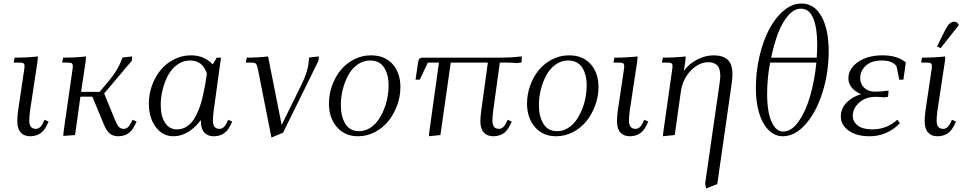

<svg xmlns="http://www.w3.org/2000/svg" viewBox="-20 -766 5461 1089"><path d="M58.1 -411.1 63 -439Q131.8 -439 194.8 -445.8L192.9 -418L150.9 -141.1Q146 -104.5 146 -82Q146 -35.2 183.1 -35.2Q207 -35.2 222.2 -64.9L232.9 -86.9L255.9 -76.2L245.1 -54.2Q227.1 -19 203.4 -6.1Q179.7 6.8 149.9 6.8Q117.2 6.8 97.7 -14.2Q78.1 -35.2 78.1 -78.1Q78.1 -107.9 83 -141.1L116.2 -363.8Q119.1 -380.9 119.1 -391.1Q119.1 -402.8 112.8 -407Q106.4 -411.1 88.9 -411.1Z M333 -411.1 337.9 -439Q404.8 -439 467.8 -445.8L465.8 -418L439.9 -245.1H544.9L596.7 -306.2Q650.9 -370.6 674.8 -439.9L730 -445.8L728 -421.9L570.8 -235.8L631.8 -86.9Q644 -57.6 654.1 -46.4Q664.1 -35.2 682.1 -35.2Q705.6 -35.2 720.7 -64.9L731.9 -86.9L754.9 -76.2L744.1 -54.2Q726.1 -19 702.4 -6.1Q678.7 6.8 648.9 6.8Q622.6 6.8 603.8 -7.8Q585 -22.5 570.8 -56.2L503.9 -217.8H436L405.8 0L338.9 4.9L340.8 -20L390.1 -363.8Q393.1 -380.9 393.1 -391.1Q393.1 -402.8 386.7 -407Q380.4 -411.1 362.8 -411.1Z M824.2 -178.2Q824.2 -231 842 -280.8Q859.9 -330.6 890.9 -368.4Q921.9 -406.2 966.8 -429.2Q1011.7 -452.1 1062.5 -452.1Q1138.7 -452.1 1186.5 -400.9L1209.5 -439H1233.4L1192.4 -141.1Q1187.5 -104.5 1187.5 -82Q1187.5 -35.2 1224.6 -35.2Q1248.5 -35.2 1263.7 -64.9L1274.4 -86.9L1297.4 -76.2L1286.6 -54.2Q1268.6 -19 1244.9 -6.1Q1221.2 6.8 1191.4 6.8Q1158.7 6.8 1139.2 -13.9Q1119.6 -34.7 1119.6 -76.2V-85Q1048.3 6.8 963.4 6.8Q901.9 6.8 863 -46.1Q824.2 -99.1 824.2 -178.2ZM891.6 -169.9Q891.6 -108.4 915.5 -70.3Q939.5 -32.2 984.4 -32.2Q1007.8 -32.2 1028.1 -42.2Q1048.3 -52.2 1063.5 -68.6Q1078.6 -85 1091.6 -110.1Q1104.5 -135.3 1113.5 -160.9Q1122.6 -186.5 1130.4 -220.7Q1138.2 -254.9 1143.3 -283.4Q1148.4 -312 1153.3 -348.1Q1130.4 -422.9 1057.6 -422.9Q1018.6 -422.9 986.1 -399.7Q953.6 -376.5 933.6 -339.4Q913.6 -302.2 902.6 -258.3Q891.6 -214.4 891.6 -169.9Z M1374.5 -411.1 1379.4 -439Q1440.4 -439 1500.5 -445.8L1577.6 -57.1L1692.4 -291Q1708.5 -323.2 1717.5 -353Q1726.6 -382.8 1729 -398.9Q1731.4 -415 1733.4 -439.9L1788.6 -445.8L1786.6 -421.9L1585.4 -13.2L1519.5 14.2L1443.4 -371.1Q1438.5 -396 1432.4 -403.6Q1426.3 -411.1 1405.3 -411.1Z M1845.7 -178.2Q1845.7 -231 1863.5 -280.8Q1881.3 -330.6 1912.4 -368.4Q1943.4 -406.2 1988.3 -429.2Q2033.2 -452.1 2084 -452.1Q2161.6 -452.1 2206.3 -402.8Q2251 -353.5 2251 -272Q2251 -219.2 2232.7 -168.9Q2214.4 -118.7 2183.1 -79.6Q2151.9 -40.5 2106.7 -16.8Q2061.5 6.8 2010.7 6.8Q1935.1 6.8 1890.4 -45.7Q1845.7 -98.1 1845.7 -178.2ZM1913.1 -169.9Q1913.1 -105.5 1938.7 -63.7Q1964.4 -22 2016.1 -22Q2047.9 -22 2075.7 -38.3Q2103.5 -54.7 2122.8 -81.3Q2142.1 -107.9 2156.2 -141.8Q2170.4 -175.8 2177.2 -211.2Q2184.1 -246.6 2184.1 -279.8Q2184.1 -344.7 2158 -383.8Q2131.8 -422.9 2079.1 -422.9Q2040 -422.9 2007.6 -399.7Q1975.1 -376.5 1955.1 -339.4Q1935.1 -302.2 1924.1 -258.3Q1913.1 -214.4 1913.1 -169.9Z M2336.9 -314 2351.1 -411.1Q2353.5 -427.2 2359.4 -433.1Q2365.2 -439 2381.8 -439H2818.8Q2875 -439 2939.9 -445.8L2939 -418L2937 -411.1L2911.6 -408.2Q2884.8 -411.1 2842.8 -411.1H2814.9L2777.8 -141.1Q2772.9 -104.5 2772.9 -82Q2772.9 -35.2 2810.1 -35.2Q2833.5 -35.2 2848.6 -64.9L2859.9 -86.9L2882.8 -76.2L2872.1 -54.2Q2854 -19 2830.3 -6.1Q2806.6 6.8 2776.9 6.8Q2744.1 6.8 2724.4 -14.2Q2704.6 -35.2 2704.6 -78.1Q2704.6 -104.5 2710 -141.1L2747.1 -411.1H2536.6L2478 0L2412.6 6.8L2415 -19L2469.7 -411.1H2406.7L2360.8 -314Z M2969.2 -178.2Q2969.2 -231 2987.1 -280.8Q3004.9 -330.6 3035.9 -368.4Q3066.9 -406.2 3111.8 -429.2Q3156.7 -452.1 3207.5 -452.1Q3285.2 -452.1 3329.8 -402.8Q3374.5 -353.5 3374.5 -272Q3374.5 -219.2 3356.2 -168.9Q3337.9 -118.7 3306.6 -79.6Q3275.4 -40.5 3230.2 -16.8Q3185.1 6.8 3134.3 6.8Q3058.6 6.8 3013.9 -45.7Q2969.2 -98.1 2969.2 -178.2ZM3036.6 -169.9Q3036.6 -105.5 3062.3 -63.7Q3087.9 -22 3139.6 -22Q3171.4 -22 3199.2 -38.3Q3227.1 -54.7 3246.3 -81.3Q3265.6 -107.9 3279.8 -141.8Q3293.9 -175.8 3300.8 -211.2Q3307.6 -246.6 3307.6 -279.8Q3307.6 -344.7 3281.5 -383.8Q3255.4 -422.9 3202.6 -422.9Q3163.6 -422.9 3131.1 -399.7Q3098.6 -376.5 3078.6 -339.4Q3058.6 -302.2 3047.6 -258.3Q3036.6 -214.4 3036.6 -169.9Z M3459.5 -411.1 3464.4 -439Q3533.2 -439 3596.2 -445.8L3594.2 -418L3552.2 -141.1Q3547.4 -104.5 3547.4 -82Q3547.4 -35.2 3584.5 -35.2Q3608.4 -35.2 3623.5 -64.9L3634.3 -86.9L3657.2 -76.2L3646.5 -54.2Q3628.4 -19 3604.7 -6.1Q3581.1 6.8 3551.3 6.8Q3518.6 6.8 3499 -14.2Q3479.5 -35.2 3479.5 -78.1Q3479.5 -107.9 3484.4 -141.1L3517.6 -363.8Q3520.5 -380.9 3520.5 -391.1Q3520.5 -402.8 3514.2 -407Q3507.8 -411.1 3490.2 -411.1Z M3734.4 -411.1 3739.3 -439Q3806.2 -439 3869.1 -445.8L3867.2 -418L3858.4 -363.8Q3888.7 -404.8 3934.8 -428.5Q3981 -452.1 4027.3 -452.1Q4080.1 -452.1 4107.2 -427.5Q4134.3 -402.8 4134.3 -345.2Q4134.3 -320.3 4130.4 -294.9L4048.3 277.8L3985.4 303.2L3979.5 274.9L4061 -290Q4065.4 -324.2 4065.4 -334Q4065.4 -358.9 4059.6 -375.5Q4053.7 -392.1 4042.7 -399.9Q4031.7 -407.7 4021 -410.4Q4010.3 -413.1 3996.1 -413.1Q3945.3 -413.1 3898.7 -366Q3852.1 -318.8 3841.3 -244.1L3807.1 0L3740.2 6.8L3742.2 -17.1L3791.5 -363.8Q3794.4 -380.9 3794.4 -391.1Q3794.4 -402.8 3788.1 -407Q3781.7 -411.1 3764.2 -411.1Z M4267.1 -265.1Q4267.1 -359.9 4288.1 -448.5Q4309.1 -537.1 4344 -602.3Q4378.9 -667.5 4426.5 -706.8Q4474.1 -746.1 4525.4 -746.1Q4598.6 -746.1 4639.4 -672.6Q4680.2 -599.1 4680.2 -476.1Q4680.2 -352.1 4644.5 -240.2Q4608.9 -128.4 4548.6 -60.8Q4488.3 6.8 4420.4 6.8Q4374 6.8 4338.9 -28.8Q4303.7 -64.5 4285.4 -125.7Q4267.1 -187 4267.1 -265.1ZM4331.1 -234.9Q4331.1 -173.8 4340.1 -127Q4349.1 -80.1 4370.4 -50Q4391.6 -20 4423.3 -20Q4469.2 -20 4509.5 -76.9Q4549.8 -133.8 4575.2 -221.7Q4600.6 -309.6 4610.4 -411.1H4348.1Q4331.1 -322.8 4331.1 -234.9ZM4354 -439H4612.3Q4615.2 -475.1 4615.2 -512.2Q4615.2 -608.4 4592.5 -662.6Q4569.8 -716.8 4522.5 -716.8Q4485.4 -716.8 4452.1 -679.9Q4418.9 -643.1 4394.8 -581.5Q4370.6 -520 4354 -439Z M4749 -105Q4749 -150.4 4781 -183.6Q4813 -216.8 4863.8 -231.9Q4829.6 -246.1 4810.8 -269.5Q4792 -293 4792 -321.8Q4792 -376 4846.2 -414.1Q4900.4 -452.1 4985.8 -452.1Q5070.3 -452.1 5117.7 -412.1L5104 -314H5080.6L5064.9 -390.1Q5042 -422.9 4981 -422.9Q4922.4 -422.9 4890.6 -393.1Q4858.9 -363.3 4858.9 -323.2Q4858.9 -291 4881.6 -268.6Q4904.3 -246.1 4941.9 -246.1Q4975.6 -246.1 5020 -252L5017.6 -224.1L5016.6 -216.8L4991.7 -213.9Q4966.3 -216.8 4948.7 -216.8Q4889.6 -216.8 4853.3 -184.1Q4816.9 -151.4 4816.9 -108.9Q4816.9 -76.2 4845 -54.2Q4873 -32.2 4927.7 -32.2Q5009.3 -32.2 5069.8 -86.9L5084 -66.9Q5011.2 6.8 4912.6 6.8Q4838.4 6.8 4793.7 -25.1Q4749 -57.1 4749 -105Z M5204.6 -411.1 5209.5 -439Q5278.3 -439 5341.3 -445.8L5339.4 -418L5297.4 -141.1Q5292.5 -104.5 5292.5 -82Q5292.5 -35.2 5329.6 -35.2Q5353.5 -35.2 5368.7 -64.9L5379.4 -86.9L5402.3 -76.2L5391.6 -54.2Q5373.5 -19 5349.9 -6.1Q5326.2 6.8 5296.4 6.8Q5263.7 6.8 5244.1 -14.2Q5224.6 -35.2 5224.6 -78.1Q5224.6 -107.9 5229.5 -141.1L5262.7 -363.8Q5265.6 -380.9 5265.6 -391.1Q5265.6 -402.8 5259.3 -407Q5252.9 -411.1 5235.4 -411.1ZM5294.4 -502 5340.3 -594.2Q5354 -621.1 5366 -632.1Q5377.9 -643.1 5393.6 -643.1Q5409.2 -643.1 5418.5 -624L5315.4 -493.2Z"/></svg>

Font: Dihjauti
Style: Italic
Weight: 400
Italic angle: -9°
Designer: T. Christopher White
Version: Version 3.0.0